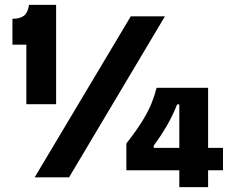

<svg xmlns="http://www.w3.org/2000/svg" viewBox="-20 -727 967 787"><path d="M88 -300V-544H31V-650Q61 -650 77.5 -662Q94 -674 99 -707H210V-300ZM122 0 516 -660H656L263 0ZM498 -29V-139Q541 -194 565 -233.5Q589 -273 601.5 -304.5Q614 -336 622 -367H833V40H715V-299H706Q689 -255 664 -212Q639 -169 610 -130V-121H894V-29Z"/></svg>

Font: Bricolage Grotesque 48pt Condensed ExtraBold
Style: Bold
Weight: 700
Version: Version 1.000;gftools[0.9.30]